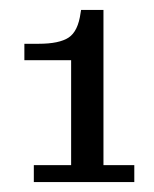

<svg xmlns="http://www.w3.org/2000/svg" viewBox="-20 -702 309 386"><path d="M48 -336V-370H123V-581H29V-614H58Q99 -614 118 -626.5Q137 -639 142 -676L143 -682H188V-370H250V-336Z"/></svg>

Font: Montagu Slab
Style: Regular
Weight: 400
Version: Version 1.000